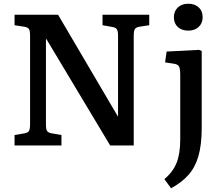

<svg xmlns="http://www.w3.org/2000/svg" viewBox="-20 -779 1189 1028"><path d="M58 0V-56L111 -65Q129 -68 135 -78Q141 -88 141 -116V-588Q141 -614 135 -623.5Q129 -633 109 -636L58 -644V-700H291L612 -154V-161V-588Q612 -613 605.5 -622.5Q599 -632 579 -635L529 -644V-700H779V-644L727 -636Q708 -633 702 -623Q696 -613 696 -585V0H570L227 -572L226 -565V-112Q226 -86 232.5 -77Q239 -68 258 -65L309 -56V0ZM988 -615Q953 -615 932 -634.5Q911 -654 911 -686Q911 -719 932 -739Q953 -759 988 -759Q1023 -759 1044 -739.5Q1065 -720 1065 -687Q1065 -655 1044 -635Q1023 -615 988 -615ZM896 229 860 180Q906 142 925.5 93Q945 44 945 -32V-376Q945 -411 938.5 -423Q932 -435 910 -438L864 -445L872 -503L1046 -512L1060 -506V-95Q1060 -4 1042.5 56.5Q1025 117 989 157.5Q953 198 896 229Z"/></svg>

Font: Literata 12pt Medium
Style: Regular
Weight: 500
Designer: Latin by Veronika Burian and Jose Scaglione. Greek by Irene Vlachou. Cyrillic by Vera Evstafieva.
Foundry: TypeTogether
Version: Version 3.002